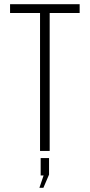

<svg xmlns="http://www.w3.org/2000/svg" viewBox="-20 -720 428 916"><path d="M171 0V-658H28V-700H360V-658H217V0ZM188 117H174V34H214V113L187 176H168Z"/></svg>

Font: Bebas Neue Book
Style: Regular
Weight: 300
Designer: Ryoichi Tsunekawa
Foundry: Ryoichi Tsunekawa
Version: Version 1.003;PS 001.003;hotconv 1.0.88;makeotf.lib2.5.64775